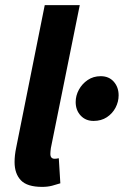

<svg xmlns="http://www.w3.org/2000/svg" viewBox="-20 -720 484 751"><path d="M145 11Q86 11 61.5 -15Q37 -41 37 -86Q37 -99 38.5 -113Q40 -127 44 -146L155 -700H292L179 -141Q178 -133 177.5 -128Q177 -123 177 -118Q177 -99 194 -99Q197 -99 200.5 -99.5Q204 -100 210 -101L216 -3Q201 2 183.5 6.5Q166 11 145 11ZM346 -247Q315 -247 295.5 -268Q276 -289 276 -321Q276 -346 288.5 -369Q301 -392 323 -407Q345 -422 374 -422Q406 -422 425 -400.5Q444 -379 444 -347Q444 -322 432 -299Q420 -276 398 -261.5Q376 -247 346 -247Z"/></svg>

Font: Source Sans 3
Style: Bold Italic
Weight: 700
Italic angle: -11°
Designer: Paul D. Hunt
Foundry: Adobe
Version: Version 3.052;hotconv 1.1.0;makeotfexe 2.6.0